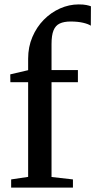

<svg xmlns="http://www.w3.org/2000/svg" viewBox="-20 -850 432 870"><path d="M30.5 0V-37L107.5 -48.5V-477.5H27L26.5 -513L107.5 -532V-584Q107.5 -637.5 126.8 -682.5Q146 -727.5 178.5 -760.5Q211 -793.5 252.2 -811.8Q293.5 -830 336.5 -830Q358.5 -830 371.5 -827.2Q384.5 -824.5 392 -821.5L391.5 -733.5Q381 -741 356.8 -746.8Q332.5 -752.5 300 -752.5Q270 -752.5 250.8 -743.5Q231.5 -734.5 222.5 -712.2Q213.5 -690 213.5 -650.5V-532.5H333V-477.5H213.5V-48L310.5 -37V0Z"/></svg>

Font: Merriweather 72pt Medium
Style: Regular
Weight: 500
Version: Version 2.100